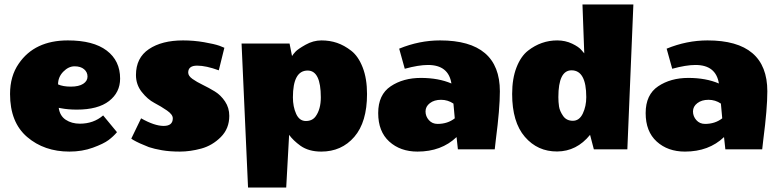

<svg xmlns="http://www.w3.org/2000/svg" viewBox="-20 -669 3487 860"><path d="M291 10Q178 10 101.5 -55.5Q25 -121 25 -248Q25 -328 64 -384Q135 -488 284 -488Q398 -488 458 -442.5Q518 -397 518 -317Q518 -255 468.5 -216.5Q419 -178 324 -178Q285 -178 254 -184L243 -186Q248 -150 274.5 -132.5Q301 -115 338 -115Q399 -115 442 -152L504 -77Q488 -58 466 -41.5Q444 -25 396 -7.5Q348 10 291 10ZM240 -291Q262 -281 297.5 -281Q333 -281 352.5 -293.5Q372 -306 372 -326Q372 -346 356.5 -359Q341 -372 314 -372Q287 -372 263.5 -348Q240 -324 240 -291Z M1007 -150Q1007 -93 969 -55Q931 -17 881.5 -3.5Q832 10 786 10Q740 10 705.5 4Q671 -2 647 -10Q603 -27 577 -42L568 -48L612 -139Q672 -105 713 -105Q754 -105 754 -139Q754 -156 728 -174Q702 -192 671.5 -208Q641 -224 615 -257Q589 -290 589 -333Q589 -410 647 -449Q705 -488 800 -488Q848 -488 894 -480Q940 -472 963 -464L985 -455L960 -354Q903 -375 863 -375Q823 -375 823 -344Q823 -329 842 -315.5Q861 -302 888 -289Q915 -276 942 -259.5Q969 -243 988 -214.5Q1007 -186 1007 -150Z M1419 10Q1363 10 1326 -16Q1293 -40 1275 -65L1262 171H1091L1062 -474H1277L1288 -418Q1293 -426 1303.5 -437.5Q1314 -449 1348.5 -468.5Q1383 -488 1420 -488Q1457 -488 1489.5 -477Q1522 -466 1553.5 -441.5Q1585 -417 1604.5 -367Q1624 -317 1624 -248Q1624 -122 1567 -56Q1510 10 1419 10ZM1358 -353Q1292 -353 1292 -233Q1292 -191 1306.5 -159Q1321 -127 1350 -127Q1379 -127 1394 -148Q1417 -180 1417 -233Q1417 -353 1358 -353Z M1850 10Q1773 10 1723.5 -35Q1674 -80 1674 -162.5Q1674 -245 1730 -282.5Q1786 -320 1865 -320Q1944 -320 2002 -295Q1989 -378 1897 -378Q1855 -378 1793 -361L1768 -451Q1858 -488 1951 -488Q2219 -488 2219 -260Q2219 -182 2201 -44L2196 0H2031L2025 -55Q1957 10 1850 10ZM1940 -114Q1985 -114 2017 -139L2011 -205Q1986 -222 1955.5 -222Q1925 -222 1905.5 -207Q1886 -192 1886 -170Q1886 -148 1901 -131Q1916 -114 1940 -114Z M2274 -248Q2274 -317 2293.5 -367Q2313 -417 2345 -442Q2404 -488 2476 -488Q2512 -488 2542.5 -473.5Q2573 -459 2585 -444L2597 -430L2589 -649H2817L2790 0H2640L2623 -65Q2563 9 2475.5 9.5Q2388 10 2331 -56Q2274 -122 2274 -248ZM2540 -354Q2481 -354 2481 -234Q2481 -212 2484 -192Q2487 -172 2502 -150Q2517 -128 2546 -128Q2575 -128 2590.5 -160.5Q2606 -193 2606 -234Q2606 -354 2540 -354Z M3048 10Q2971 10 2921.5 -35Q2872 -80 2872 -162.5Q2872 -245 2928 -282.5Q2984 -320 3063 -320Q3142 -320 3200 -295Q3187 -378 3095 -378Q3053 -378 2991 -361L2966 -451Q3056 -488 3149 -488Q3417 -488 3417 -260Q3417 -182 3399 -44L3394 0H3229L3223 -55Q3155 10 3048 10ZM3138 -114Q3183 -114 3215 -139L3209 -205Q3184 -222 3153.5 -222Q3123 -222 3103.5 -207Q3084 -192 3084 -170Q3084 -148 3099 -131Q3114 -114 3138 -114Z"/></svg>

Font: Wendy One
Style: Regular
Weight: 400
Designer: Alejandro Inler
Foundry: Alejandro Inler
Version: 1.001